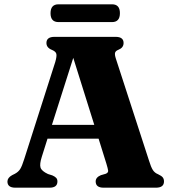

<svg xmlns="http://www.w3.org/2000/svg" viewBox="-20 -871 804 891"><path d="M246.5 -29Q246.5 0 210 0H51.5Q14.5 0 14.5 -28.5Q14.5 -46 36 -58L49 -64.5Q65 -73 73.5 -86.2Q82 -99.5 92.5 -133L236.5 -583.5Q244 -609.5 241.5 -620.8Q239 -632 221 -639.5Q195.5 -649.5 195.5 -671.5Q195.5 -700 233 -700H516.5Q553.5 -700 553.5 -671.5Q553.5 -649.5 529.5 -640Q516.5 -635 514 -626.2Q511.5 -617.5 518 -598L671.5 -125.5Q680.5 -96 689.2 -82.2Q698 -68.5 713.5 -62.5Q729.5 -55 735.2 -47.8Q741 -40.5 741 -29Q741 0 703.5 0H461Q424 0 424 -29Q424 -48 448 -58L470.5 -64.5Q483 -69.5 481.8 -79.2Q480.5 -89 474 -110.5L437.5 -227.5H200.5L174 -143.5Q163 -109 168.2 -93Q173.5 -77 202.5 -63.5L223 -57Q234.5 -52 240.5 -45.8Q246.5 -39.5 246.5 -29ZM221 -291.5H417.5L320 -602.5ZM214.5 -809.5Q214.5 -851 251.5 -851H500Q536.5 -851 536.5 -810Q536.5 -768.5 500 -768.5H251.5Q214.5 -768.5 214.5 -809.5Z"/></svg>

Font: Fraunces 9pt
Style: Bold
Weight: 700
Version: Version 1.000;[b76b70a41]